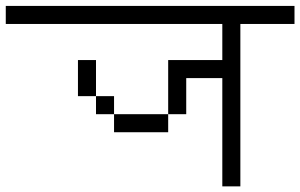

<svg xmlns="http://www.w3.org/2000/svg" viewBox="-20 -708 1040 665"><path d="M1000 -625H812.5V-62.5H750V-437.5H625V-312.5H562.5V-500H750V-625H0V-687.5H1000ZM250 -500H312.5V-375H250ZM312.5 -375H375V-312.5H312.5ZM375 -312.5H562.5V-250H375Z"/></svg>

Font: 寒蝉点阵体 16px
Style: Regular
Weight: 400
Designer: Designed by Warren2060
Foundry: ChillType
Version: Version 1.000